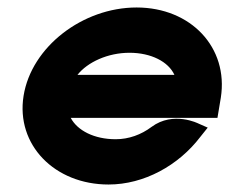

<svg xmlns="http://www.w3.org/2000/svg" viewBox="-20 -482 613 513"><path d="M43 -226C22 -95 126 11 270 11C365 11 457 -40 515 -116L535 -141L510 -152C510 -152 443 -186 385 -143C357 -122 324 -110 289 -110C232 -110 187 -133 169 -167H561L570 -221C591 -355 490 -462 345 -462C201 -462 64 -357 43 -226ZM187 -282C214 -316 268 -341 326 -341C384 -341 430 -317 446 -282Z"/></svg>

Font: Charger Pro
Style: UltraExtObl
Weight: 900
Designer: Jasper
Foundry: Cannot Into Space Fonts
Version: Version 1.09